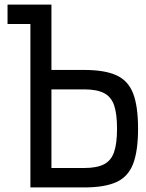

<svg xmlns="http://www.w3.org/2000/svg" viewBox="-20 -820 640 840"><path d="M13 -715V-800H205V-715ZM113 0V-800H205V-18L139 -85H348Q403 -85 434.5 -101Q466 -117 479 -154.5Q492 -192 492 -257Q492 -323 479 -360Q466 -397 434.5 -413Q403 -429 348 -429H141V-514H348Q438 -514 489.5 -490.5Q541 -467 562.5 -411Q584 -355 584 -257Q584 -160 562.5 -103.5Q541 -47 489.5 -23.5Q438 0 348 0Z"/></svg>

Font: Victor Mono SemiBold
Style: Regular
Weight: 600
Monospace: yes
Designer: Rune Bjørnerås
Version: Version 1.561;gftools[0.9.30]